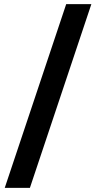

<svg xmlns="http://www.w3.org/2000/svg" viewBox="-20 -760 500 931"><path d="M125 151 423 -740H301L3 151Z"/></svg>

Font: IBM Plex Devanagari
Style: Bold
Weight: 700
Designer: Mike Abbink, Paul van der Laan, Pieter van Rosmalen, Erin McLaughlin
Foundry: Bold Monday
Version: Version 1.0